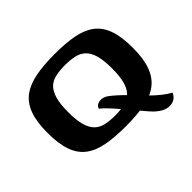

<svg xmlns="http://www.w3.org/2000/svg" viewBox="-131 -641 898 898"><g transform="rotate(-45 318.5 -191.5)"><path d="M316 7Q243 7 190.5 -3Q138 -13 103.5 -39Q69 -65 52.5 -111.5Q36 -158 36 -230Q36 -304 53.5 -350.5Q71 -397 106.5 -422.5Q142 -448 195.5 -458Q249 -468 321 -468Q393 -468 445.5 -458Q498 -448 532.5 -422Q567 -396 583.5 -349.5Q600 -303 600 -230Q600 -157 582.5 -110.5Q565 -64 530 -38Q495 -12 441.5 -2.5Q388 7 316 7ZM318 -64Q354 -64 381.5 -70.5Q409 -77 427 -95Q445 -113 454 -145.5Q463 -178 463 -230Q463 -283 454 -315.5Q445 -348 427 -366Q409 -384 381.5 -390.5Q354 -397 318 -397Q281 -397 253.5 -390.5Q226 -384 208.5 -366Q191 -348 182 -315.5Q173 -283 173 -230Q173 -178 182 -145.5Q191 -113 208.5 -95Q226 -77 253.5 -70.5Q281 -64 318 -64ZM529 85Q512 85 494.5 76.5Q477 68 457 49Q447 39 431 20Q415 1 395.5 -22Q376 -45 356.5 -68Q337 -91 318.5 -110.5Q300 -130 286 -141Q290 -154 300 -159Q310 -164 320 -164Q334 -164 346 -158.5Q358 -153 375 -138Q392 -124 412 -104.5Q432 -85 452.5 -63Q473 -41 494.5 -19.5Q516 2 538.5 20Q561 38 583 50Q574 69 560.5 77Q547 85 529 85Z"/></g></svg>

Font: Genos SemiBold
Style: Regular
Weight: 600
Designer: Robert E. Leuschke
Foundry: Robert E. Leuschke
Version: Version 1.010